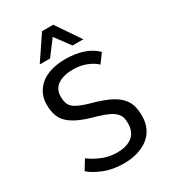

<svg xmlns="http://www.w3.org/2000/svg" viewBox="-226 -1055 1045 1177"><g transform="rotate(-30 296.5 -466.0)"><path d="M151.9 -773.4 266.1 -942.9H345.2L460.4 -773.4H384.3L305.2 -879.9L225.1 -773.4ZM293 -67.9Q322.3 -67.9 345.9 -73.2Q369.6 -78.6 387.2 -88.6Q404.8 -98.6 416.7 -113.5Q428.7 -128.4 434.6 -147.7Q440.4 -167 440.4 -190.4Q440.4 -215.8 435.1 -233.2Q429.7 -250.5 414.6 -266.1Q399.4 -281.7 373.3 -294.2Q347.2 -306.6 304.2 -319.8Q299.8 -321.3 283 -325.9Q266.1 -330.6 260.7 -332.5Q158.7 -361.8 112.1 -406.7Q65.4 -451.7 65.4 -536.1Q65.4 -596.2 96.7 -639.2Q127.9 -682.1 180.4 -702.9Q232.9 -723.6 301.3 -723.6Q445.3 -723.6 520.5 -649.4L474.1 -586.4Q449.2 -610.8 406.7 -627.9Q364.3 -645 312.5 -645Q245.1 -645 204.8 -618.2Q164.6 -591.3 164.6 -539.1Q164.6 -503.9 174.1 -483.4Q183.6 -462.9 208.7 -447.8Q233.9 -432.6 284.7 -416.5Q285.6 -416 303 -411.1Q320.3 -406.2 326.2 -404.8Q388.7 -386.2 429 -366.2Q469.2 -346.2 493.7 -320.1Q518.1 -293.9 527.8 -262.7Q537.6 -231.4 537.6 -187.5Q537.6 -138.2 518.8 -99.9Q500 -61.5 466.8 -37.6Q433.6 -13.7 390.6 -1.5Q347.7 10.7 296.9 10.7Q217.3 10.7 154.5 -15.4Q91.8 -41.5 63 -69.3L104.5 -136.7Q135.7 -111.8 186.5 -89.8Q237.3 -67.9 293 -67.9Z"/></g></svg>

Font: Muli
Style: Regular
Weight: 400
Designer: Vernon Adams
Foundry: newtypography
Version: Version 2; ttfautohint (v1.00rc1.6-4cba) -l 8 -r 50 -G 200 -